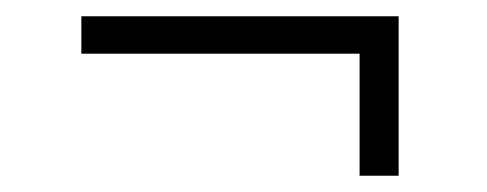

<svg xmlns="http://www.w3.org/2000/svg" viewBox="-20 -366 598 236"><path d="M470 -150H422V-300H80V-346H470Z"/></svg>

Font: Montaga
Style: Regular
Weight: 400
Designer: Alejandra Rodriguez
Foundry: Alejandra Rodriguez
Version: Version 1.001